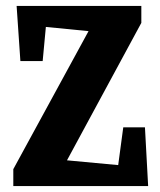

<svg xmlns="http://www.w3.org/2000/svg" viewBox="-20 -628 539 648"><path d="M24.9 0V-57.1L278.8 -522.9L134.8 -537.1L124 -421.9H48.8L36.1 -607.9H457V-550.8L206.1 -86.9L378.9 -70.8L396 -198.2H469.2L480 0Z"/></svg>

Font: Grenze
Style: Bold
Weight: 700
Designer: Renata Polastri
Foundry: Omnibus-Type
Version: Version 1.002;PS 001.002;hotconv 1.0.88;makeotf.lib2.5.64775